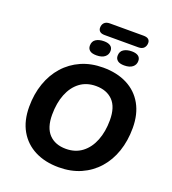

<svg xmlns="http://www.w3.org/2000/svg" viewBox="-176 -1139 1148 1281"><g transform="rotate(20 398.0 -498.5)"><path d="M388 11Q291 11 218.5 -26Q146 -63 106 -133Q66 -203 66 -302Q66 -392 92.5 -468Q119 -544 168.5 -599.5Q218 -655 287 -685.5Q356 -716 442 -716Q540 -716 612.5 -679Q685 -642 724.5 -572Q764 -502 764 -404Q764 -313 738 -237Q712 -161 662.5 -105.5Q613 -50 544 -19.5Q475 11 388 11ZM391 -121Q458 -121 505.5 -157Q553 -193 578 -256.5Q603 -320 603 -401Q603 -494 559 -539Q515 -584 439 -584Q372 -584 325 -548.5Q278 -513 253 -450Q228 -387 228 -304Q228 -212 271.5 -166.5Q315 -121 391 -121ZM376 -923Q352 -923 341 -933Q330 -943 330 -959Q330 -981 343 -994.5Q356 -1008 382 -1008H620Q645 -1008 656 -998.5Q667 -989 667 -973Q667 -951 654 -937Q641 -923 615 -923ZM370 -777Q337 -777 322 -789.5Q307 -802 307 -823Q307 -854 329 -868.5Q351 -883 387 -883Q416 -883 432.5 -871.5Q449 -860 449 -837Q449 -810 428.5 -793.5Q408 -777 370 -777ZM567 -777Q535 -777 519.5 -789.5Q504 -802 504 -823Q504 -854 526.5 -868.5Q549 -883 584 -883Q614 -883 630 -871.5Q646 -860 646 -837Q646 -810 625.5 -793.5Q605 -777 567 -777Z"/></g></svg>

Font: Nunito ExtraLight ExtraBold
Style: Italic
Weight: 800
Italic angle: -9°
Version: Version 3.602